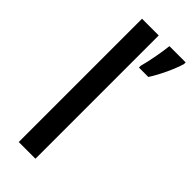

<svg xmlns="http://www.w3.org/2000/svg" viewBox="-247 -799 837 837"><g transform="rotate(45 172.0 -380.0)"><path d="M178 0V-760H75V0ZM344 -750V-760H244C240 -720 226 -645 216 -612V-600H274C302 -643 333 -710 344 -750Z"/></g></svg>

Font: Noto Sans Arabic SemCond Med
Style: Regular
Weight: 500
Width: 4
Designer: Monotype Design Team, Nadine Chahine, Nizar Qandah and Khaled Hosny
Foundry: Monotype Imaging Inc.
Version: Version 2.012